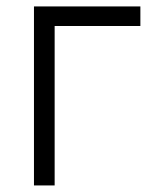

<svg xmlns="http://www.w3.org/2000/svg" viewBox="-20 -565 497 585"><path d="M407.7 -545.4V-485.8H146.5V0H83.5V-545.4Z"/></svg>

Font: Interop Light
Style: Regular
Weight: 300
Designer: Rasmus Andersson, Google, Jang Haemin
Foundry: jhaemin
Version: Version 1.007